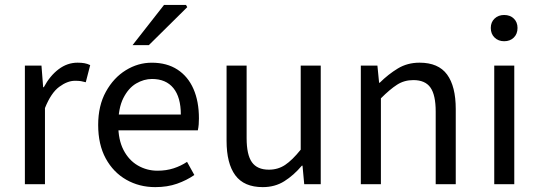

<svg xmlns="http://www.w3.org/2000/svg" viewBox="-20 -755 2210 787"><path d="M82 0V-486.1H150L156.9 -397.6H159.6Q184.5 -444.1 220.1 -471.1Q255.8 -498.1 297.9 -498.1Q313.9 -498.1 326.2 -495.9Q338.5 -493.7 349.7 -488.1L331.6 -417.9Q321.2 -420.9 311.8 -422.4Q302.3 -423.9 287.2 -423.9Q256.4 -423.9 222.8 -399.1Q189.2 -374.3 164.3 -312.1V0Z M616.4 12Q550.8 12 497.7 -18.3Q444.5 -48.6 413.4 -105.5Q382.4 -162.5 382.4 -242.9Q382.4 -322.1 414.1 -379.2Q445.7 -436.4 495.8 -467.2Q545.8 -498 601.9 -498Q664.3 -498 707.5 -469.7Q750.8 -441.5 773.1 -390.3Q795.4 -339.2 795.4 -270Q795.4 -257.5 794.5 -245.2Q793.6 -232.9 790.9 -220.8H441.3V-285.6H721.2Q721.2 -356.4 690.7 -393.9Q660.1 -431.3 603.1 -431.3Q569.7 -431.3 538 -412.7Q506.3 -394 485.5 -352.8Q464.7 -311.5 464.7 -243.7Q464.7 -181.8 486.4 -139.9Q508.2 -98 545.1 -76.6Q581.9 -55.3 625.7 -55.3Q661.2 -55.3 691.4 -65Q721.7 -74.8 746.7 -91.6L776.6 -37.7Q745.3 -16 705.7 -2Q666.1 12 616.4 12ZM523.3 -570 652.3 -734.7H742.5L747.5 -725.6L590.1 -570Z M1057 12Q980.3 12 944.5 -36.5Q908.7 -85 908.7 -178V-486H990.9V-188.7Q990.9 -120.8 1012.5 -90.2Q1034.2 -59.5 1082.3 -59.5Q1119.4 -59.5 1148.7 -79Q1178 -98.5 1212.6 -141.5V-486H1294.7V0H1227L1220 -75.9H1217.3Q1183.8 -36.3 1145.4 -12.2Q1107 12 1057 12Z M1459 0V-486.1H1527L1533.9 -416H1536.6Q1571.7 -450.7 1610.8 -474.4Q1650 -498.1 1699.7 -498.1Q1777 -498.1 1812.6 -449.5Q1848.1 -401 1848.1 -308V0H1765.9V-297.4Q1765.9 -365.6 1744.4 -396.1Q1722.9 -426.7 1674.2 -426.7Q1636.9 -426.7 1607.6 -407.8Q1578.3 -389 1541.3 -352V0Z M2005.9 0V-486H2088V0ZM2046.5 -586Q2022.8 -586 2007.3 -601Q1991.7 -616 1991.7 -640.4Q1991.7 -664.2 2007.3 -678.9Q2022.8 -693.6 2046.5 -693.6Q2070.8 -693.6 2086.1 -678.9Q2101.3 -664.2 2101.3 -640.4Q2101.3 -616 2086.1 -601Q2070.8 -586 2046.5 -586Z"/></svg>

Font: Source Sans 3
Style: Regular
Weight: 200
Designer: Paul D. Hunt
Foundry: Adobe
Version: Version 3.046;hotconv 1.0.118;makeotfexe 2.5.65603